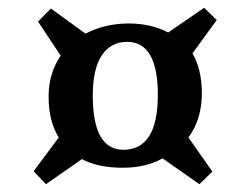

<svg xmlns="http://www.w3.org/2000/svg" viewBox="-20 -557 618 490"><path d="M104 -311Q104 -369.1 134.8 -415L77.1 -502L109.9 -535.2L198.2 -471.2Q248.5 -497.1 308.1 -497.1Q365.7 -497.1 409.2 -474.1L501 -537.1L533.2 -505.9L471.2 -420.9Q495.1 -379.9 495.1 -318.8Q495.1 -252.4 460.9 -206.1L522 -119.1L488.8 -86.9L395 -152.8Q352.1 -128.9 293 -128.9Q230.5 -128.9 189 -150.9L97.2 -86.9L65.9 -120.1L129.9 -206.1Q104 -247.6 104 -311ZM216.8 -313Q216.8 -174.8 294.9 -174.8Q382.8 -174.8 382.8 -314.9Q382.8 -450.2 304.2 -450.2Q263.2 -450.2 240 -416Q216.8 -381.8 216.8 -313Z"/></svg>

Font: Literata SemiBold
Style: Italic
Weight: 650
Italic angle: -2.39999°
Designer: Latin by Veronika Burian and Jose Scaglione. Greek by Irene Vlachou. Cyrillic by Vera Evstafieva
Foundry: TypeTogether
Version: Version 3.021